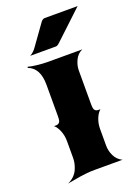

<svg xmlns="http://www.w3.org/2000/svg" viewBox="-132 -723 581 798"><g transform="rotate(-20 158.0 -324.0)"><path d="M60.5 -537.1Q77.4 -546.1 89.4 -563.7L154.3 -654.3Q156.7 -658.2 161.7 -661.1Q166.7 -664.1 170.9 -664.1H316.4L191.4 -546.9Q180.9 -537.1 174.8 -537.1ZM26.4 15.6Q43.2 8.5 55.1 -3.4Q66.9 -15.4 72.6 -29.2Q78.4 -43 80.7 -54.8Q83 -66.7 83 -78.1V-152.3Q83 -176 74.7 -197Q66.4 -218 53.7 -228.5Q63 -228.5 67.5 -229.2Q72 -230 76.2 -233.4Q80.3 -236.8 81.7 -243.9Q83 -251 83 -263.7V-401.4Q83 -475.8 33.2 -493.7L35.4 -498Q49.8 -493.7 75.6 -491Q101.3 -488.3 119.1 -488.3H273.4Q251.5 -478.8 240.5 -456.1Q229.5 -433.3 229.5 -410.2V-263.7Q229.5 -251 230.8 -243.9Q232.2 -236.8 236.3 -233.4Q240.5 -230 245 -229.2Q249.5 -228.5 258.8 -228.5Q246.1 -218 237.8 -197Q229.5 -176 229.5 -152.3V-78.1Q229.5 -54.4 240.4 -32.5Q251.2 -10.5 273.4 0H150.1Q133.1 0 115.1 1.7Q97.2 3.4 85.4 5.4Q73.7 7.3 55.1 10.7Q36.4 14.2 26.4 15.6Z"/></g></svg>

Font: Agreloy
Style: Medium
Weight: 400
Designer: gluk
Foundry: gluk
Version: Version 0.27